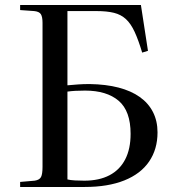

<svg xmlns="http://www.w3.org/2000/svg" viewBox="-20 -743 692 763"><path d="M60 0V-20L118 -25Q137 -28 143 -39.5Q149 -51 149 -80V-652Q149 -676 142.5 -686.5Q136 -697 116 -699L60 -703V-723H540L568 -541L545 -534Q530 -584 515 -616.5Q500 -649 480.5 -667Q461 -685 433 -692Q405 -699 363 -699H248V-404Q270 -406 290.5 -407.5Q311 -409 336 -409Q401 -408 451 -395Q501 -382 535.5 -357.5Q570 -333 588 -297.5Q606 -262 606 -217Q606 -150 572.5 -101Q539 -52 474 -26Q409 0 317 0ZM315 -25Q374 -25 415 -46.5Q456 -68 477.5 -109.5Q499 -151 499 -211Q499 -302 451.5 -342.5Q404 -383 318 -383Q296 -383 279 -382Q262 -381 248 -379V-30Q259 -27 278 -26Q297 -25 315 -25Z"/></svg>

Font: Literata 60pt
Style: Regular
Weight: 400
Designer: Latin by Veronika Burian and Jose Scaglione. Greek by Irene Vlachou. Cyrillic by Vera Evstafieva.
Foundry: TypeTogether
Version: Version 3.002